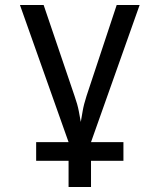

<svg xmlns="http://www.w3.org/2000/svg" viewBox="-20 -570 640 770"><path d="M125 75V0H255L60 -550H155L279 -185Q291 -151 296 -124.5Q301 -98 304 -81Q307 -98 311.5 -124.5Q316 -151 327 -185L448 -550H540L345 0H475V75H345V180H255V75Z"/></svg>

Font: JetBrainsMonoNL NF
Style: Regular
Weight: 400
Designer: Philipp Nurullin, Konstantin Bulenkov
Foundry: JetBrains
Version: Version 2.304; ttfautohint (v1.8.4.7-5d5b);Nerd Fonts 3.2.1